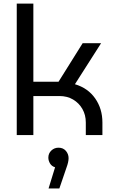

<svg xmlns="http://www.w3.org/2000/svg" viewBox="-20 -750 647 1066"><path d="M73 0V-730H165.2V-296.2H305L438.8 -510H541.2L396 -282.4Q468.2 -261 508.4 -203.6Q548.6 -146.2 548.6 -70V0H456.4V-70Q456.4 -111.8 437.5 -144.9Q418.6 -178 385.8 -197.4Q353 -216.8 310 -216.8H165.2V0ZM249.6 296.4 285.8 178.8Q267.2 173.2 257.8 157.6Q248.4 142 248.4 125.2Q248.4 101.6 265 85.8Q281.6 70 304.8 70Q330.8 70 345.8 87.7Q360.8 105.4 360.8 128.2Q360.8 149.2 349.2 180.4L309.6 296.4Z"/></svg>

Font: MuseoModerno Thin
Style: Regular
Weight: 100
Designer: Pablo Cosgaya, Héctor Gatti, Marcela Romero, and the Authors of The MuseoModerno Project.
Foundry: Omnibus-Type Team
Version: Version 1.003